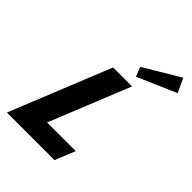

<svg xmlns="http://www.w3.org/2000/svg" viewBox="-309 -1316 1481 1481"><g transform="rotate(45 431.0 -576.0)"><path d="M513.8 -976 544.3 -899 861.9 -1037 808.2 -1152ZM576 -825H369.2L35.9 0H555.1L621.8 -165H309.4Z"/></g></svg>

Font: Hussar
Style: BdWideOblFour
Weight: 700
Foundry: Cannot Into Space Fonts
Version: Version 2.00